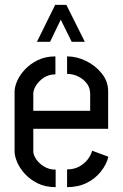

<svg xmlns="http://www.w3.org/2000/svg" viewBox="-20 -770 505 790"><path d="M132 -598 207 -750H253L329 -598H275L230 -689L186 -598ZM209 0Q167 0 135.5 -15.5Q104 -31 82.5 -54.5Q61 -78 50.5 -103Q40 -128 40 -147V-393Q40 -412 50.5 -436.5Q61 -461 82.5 -484Q104 -507 135.5 -522.5Q167 -538 208 -538V-464Q181 -464 160.5 -450.5Q140 -437 128.5 -418.5Q117 -400 117 -385V-314H351V-384Q351 -409 337 -427Q323 -445 301.5 -455.5Q280 -466 256 -466V-538Q296 -538 334.5 -519Q373 -500 399 -467.5Q425 -435 425 -394V-240H117V-147Q117 -133 128.5 -115.5Q140 -98 161 -85Q182 -72 209 -72ZM256 0V-73Q286 -73 307.5 -85.5Q329 -98 342 -115.5Q355 -133 359 -150L426 -125Q418 -93 395 -64Q372 -35 337 -17.5Q302 0 256 0Z"/></svg>

Font: Stick No Bills
Style: Regular
Weight: 400
Version: Version 2.000